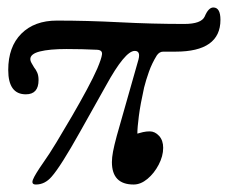

<svg xmlns="http://www.w3.org/2000/svg" viewBox="-20 -480 611 513"><path d="M76 13Q63 13 68 0Q73 -13 96 -46Q111 -67 131 -100Q151 -133 172.5 -170Q194 -207 212 -240.5Q230 -274 240 -297Q251 -323 252.5 -334.5Q254 -346 240 -347Q220 -348 199 -348.5Q178 -349 158 -349Q112 -349 86.5 -342.5Q61 -336 61 -322Q61 -317 64 -312Q67 -307 71 -300Q76 -294 79.5 -286Q83 -278 83 -266Q83 -228 49 -228Q2 -228 2 -293Q2 -355 37 -390Q72 -425 132 -425Q213 -425 300 -420.5Q387 -416 472 -416Q518 -416 527 -436Q537 -460 550 -460Q569 -460 569 -427Q569 -342 449 -342H416Q406 -342 399 -332Q386 -311 378 -288.5Q370 -266 365 -246Q355 -201 351 -170Q347 -139 347 -123Q353 -125 362 -127Q371 -129 380 -129Q394 -129 405 -117Q416 -105 416 -85Q416 -63 404 -40Q392 -17 374 -2Q356 13 337 13Q279 13 279 -47Q279 -59 282 -75Q285 -91 292 -117L350 -321Q356 -344 340 -344Q314 -344 263 -251L194 -128Q142 -35 118 -8Q100 13 76 13Z"/></svg>

Font: Junicode Two Beta Condensed
Style: Italic
Weight: 400
Width: 3
Italic angle: -9°
Version: Version 1.053; ttfautohint (v1.8.4)